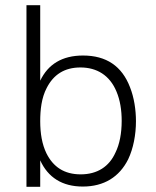

<svg xmlns="http://www.w3.org/2000/svg" viewBox="-20 -720 601 740"><path d="M481 -384C450 -465 390 -506 300 -506C219 -506 165 -472 135 -409V-700H82V0H135V-102C165 -36 220 -1 299 -1C381 -1 440 -38 474 -106C494 -148 504 -201 504 -253C504 -296 497 -344 481 -384ZM425 -132C401 -78 355 -48 291 -48C227 -48 185 -77 159 -129C142 -164 135 -206 135 -253C135 -297 140 -343 160 -381C186 -432 228 -460 290 -460C353 -460 403 -430 429 -367C443 -334 449 -295 449 -254C449 -207 441 -164 425 -132Z"/></svg>

Font: Arthouse Owned Light
Style: Regular
Weight: 300
Designer: Jeremy Tribby
Foundry: Tribby Type
Version: Version 1.000;PS 001.000;hotconv 1.0.88;makeotf.lib2.5.64775